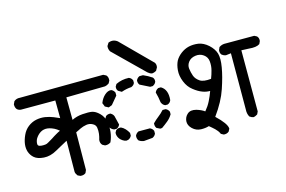

<svg xmlns="http://www.w3.org/2000/svg" viewBox="-96 -972 1774 1193"><g transform="rotate(-15 791.0 -376.0)"><path d="M287.6 3.4 272.9 -3.4 271.5 -3.9 271 -5.4Q266.6 -10.7 263.7 -16.8Q260.7 -22.9 259.8 -29.3V-29.8V-30.3L261.7 -229.5Q240.7 -218.3 221.2 -207.5Q201.7 -196.8 183.1 -186.5Q140.1 -162.1 99.1 -165Q78.6 -166.5 63.5 -171.6Q48.3 -176.8 38.1 -185.5Q28.3 -193.8 21.5 -204.1Q14.6 -214.4 10.7 -225.6Q2.9 -248.5 6.3 -275.9Q9.8 -302.2 22.9 -331.1Q36.1 -360.4 59.6 -378.9Q65.9 -383.8 72 -387.7Q78.1 -391.6 85 -394.8Q91.8 -397.9 98.6 -400.4Q105.5 -402.8 113.3 -404.3Q142.6 -410.2 170.9 -405.8Q185.1 -403.3 197.8 -399.9Q210.4 -396.5 222.2 -391.6Q241.2 -384.3 259.8 -375.5L258.8 -489.3H39.1H38.6Q23.9 -490.2 13.7 -499.5L13.2 -500Q2.9 -512.7 3.9 -531.7V-532.7L4.4 -533.7L12.2 -550.3L12.7 -551.8L14.2 -552.2Q29.3 -564.5 50.3 -562.5L585.9 -566.4H587.4L588.4 -565.9L604 -558.1L605 -557.6L606 -556.6Q611.8 -550.3 614 -542Q616.2 -533.7 615.2 -523.9V-522.5L614.7 -521.5L606.9 -506.8L606 -505.9L605 -504.9Q593.3 -496.6 580.1 -494.1H579.6H579.1L330.1 -490.2L331.1 -345.2Q363.3 -360.8 399.4 -363.3Q439.9 -366.2 460.9 -362.3Q483.4 -357.9 506.8 -335Q519 -323.2 526.4 -308.8Q533.7 -294.4 537.1 -277.8Q543 -245.1 539.6 -211.9Q537.6 -194.8 533.4 -179.7Q529.3 -164.6 522.9 -150.9L522.5 -149.4L521 -148.4Q513.7 -143.1 505.1 -140.9Q496.6 -138.7 486.8 -139.6H485.4L484.4 -140.1L469.7 -147.9L469.2 -148.4L468.3 -149.4Q462.4 -155.8 460.2 -164.1Q458 -172.4 459 -182.1V-183.1L459.5 -183.6Q464.8 -200.7 467.3 -219.2Q469.7 -238.3 466.8 -258.3Q464.4 -276.4 445.8 -286.1Q426.8 -296.4 405.8 -293Q394.5 -291 384.8 -288.1Q375 -285.2 366.2 -280.8Q358.4 -276.9 349.9 -272.7Q341.3 -268.6 333 -264.6L331.1 -24.4V-22.9L330.6 -22L323.7 -6.3L323.2 -5.4L322.3 -4.4Q309.6 5.9 289.6 3.9H288.6ZM146.5 -247.1Q154.8 -252 162.8 -256.6Q170.9 -261.2 179.2 -266.4Q187.5 -271.5 195.3 -276.9Q202.6 -281.2 209.7 -285.4Q216.8 -289.6 223.9 -293.5Q231 -297.4 238.3 -300.3Q231 -306.6 223.4 -311.8Q215.8 -316.9 208.3 -320.8Q200.7 -324.7 192.4 -327.6Q164.6 -337.9 142.6 -333Q121.1 -328.6 102.1 -308.6Q98.1 -304.2 95 -300Q91.8 -295.9 89.1 -291.5Q86.4 -287.1 84.7 -282.5Q83 -277.8 81.8 -272.9Q80.6 -268.1 80.1 -263.2Q78.6 -252 84.2 -246.6Q89.8 -241.2 104.5 -240.2Q134.8 -238.3 146 -247.1Z M726.1 -103.5Q722.7 -104 720 -104.5Q717.3 -105 714.4 -106Q711.4 -106.9 708.7 -107.9Q706.1 -108.9 703.6 -110.1Q701.2 -111.3 698.5 -113Q695.8 -114.7 693.8 -116.2L692.9 -117.2L692.4 -118.2Q684.6 -130.4 686.5 -147.5V-147.9L687 -148.9Q689 -153.3 691.9 -157.2Q694.8 -161.1 698.7 -164.1Q702.6 -167 707.5 -169.4L708.5 -169.9H710H780.3H781.7L782.7 -169.4Q797.4 -162.6 803.2 -148.9L803.7 -147.5V-146.5V-131.8V-130.9L803.2 -129.4Q797.4 -115.7 782.7 -108.9L781.7 -108.4H780.8L727.1 -103.5H726.6ZM620.1 -133.8Q614.3 -134.8 608.6 -137.2Q603 -139.6 597.9 -143.1Q592.8 -146.5 587.9 -150.9Q581.1 -157.2 576.7 -164.6Q572.3 -171.9 570.1 -179.9Q567.9 -188 568.4 -196.3V-197.8L568.8 -199.2L575.7 -211.9L576.7 -212.9L577.1 -213.4Q589.8 -224.1 607.9 -221.7H608.9L609.9 -221.2Q622.6 -215.8 635.3 -202.6Q641.1 -196.3 646 -189.5Q650.9 -182.6 654.8 -175.3L655.3 -174.3V-172.9V-158.2V-156.7L654.8 -155.8Q651.4 -148.9 646.2 -144Q641.1 -139.2 634.3 -136.2L633.3 -135.7H632.8L622.1 -133.8H621.1ZM842.3 -151.9 822.8 -161.6 821.3 -162.6 820.3 -164.1Q816.4 -169.9 814.9 -177.2Q813.5 -184.6 814.5 -192.4L814.9 -194.3L816.4 -195.3Q832 -211.4 851.6 -226.6Q870.1 -240.7 885.3 -257.8L887.2 -259.8H889.6H905.3H906.2L907.7 -259.3Q914.6 -256.3 919.7 -251.2Q924.8 -246.1 928.2 -238.8L928.7 -237.8V-236.3V-222.7V-221.2L927.7 -219.7Q921.4 -209 913.1 -199.5Q904.8 -189.9 895 -182.1Q875.5 -166 856.9 -153.3L855.5 -152.3H854L845.2 -151.4H843.8ZM564.5 -221.2Q554.7 -225.1 547.6 -231.7Q540.5 -238.3 536.6 -247.6V-248L536.1 -248.5L526.4 -290.5L525.9 -293L527.3 -294.9L538.1 -313.5L538.6 -314.5L539.6 -314.9Q549.8 -323.2 566.9 -322.3H567.9L568.8 -321.8Q572.3 -319.8 575.2 -317.6Q578.1 -315.4 580.6 -313Q583 -310.5 585 -307.6Q586.9 -304.7 588.4 -301.3L588.9 -300.8V-300.3Q594.7 -272.9 602.5 -244.6L603 -242.7L602.1 -240.7Q596.2 -227.1 582.5 -221.2L581.1 -220.7H580.1H566.4H565.4ZM909.7 -284.7Q905.8 -286.6 902.3 -289.1Q898.9 -291.5 896.2 -294.7Q893.6 -297.9 891.6 -301.3Q889.6 -304.7 888.2 -308.6L887.7 -309.1V-310.1Q883.8 -342.8 875 -373.5L874.5 -375.5L875.5 -377.4Q878.4 -384.3 883.5 -389.4Q888.7 -394.5 896 -397.9L897 -398.4H898.4H912.1H913.6L915 -397.5Q955.6 -373 949.2 -307.1V-306.2L948.7 -305.7Q942.9 -290.5 927.7 -284.7L926.8 -284.2H925.8H912.1H910.6ZM566.4 -362.8 547.9 -372.6 545.9 -373.5 545.4 -376 537.6 -395.5 536.6 -397.5 537.6 -399.4Q548.8 -428.2 568.8 -445.8Q589.8 -464.4 609.9 -461.9H610.8L611.8 -461.4Q625.5 -455.6 632.3 -440.9L632.8 -439.9V-438.5V-422.9V-420.9L631.3 -418.9L591.3 -371.1L590.3 -370.1L588.9 -369.6L571.3 -362.8L568.8 -361.8ZM849.1 -419.4 790.5 -448.7 789.1 -449.2 788.6 -450.7Q784.2 -456.1 782.5 -462.6Q780.8 -469.2 781.2 -477.1V-478L781.7 -479Q788.6 -493.7 802.2 -499.5L803.7 -500H804.7H824.2H825.2L826.7 -499.5Q854.5 -487.8 881.3 -469.7L881.8 -469.2L882.3 -468.3Q891.1 -457.5 888.7 -441.4V-440.9L888.2 -439.9Q886.2 -435.5 883.3 -431.6Q880.4 -427.7 876.5 -424.8Q872.6 -421.9 867.7 -419.4L866.7 -418.9H865.2H851.6H850.1ZM669.9 -435.5 651.4 -446.3 650.4 -446.8 649.9 -447.8Q641.1 -458.5 643.6 -474.6V-475.6L644.5 -476.6L651.4 -488.3L651.9 -489.7L653.8 -490.7Q690.9 -508.8 735.8 -506.8H736.3L737.3 -506.3Q752.4 -500.5 758.3 -485.4L758.8 -484.4V-483.4V-469.7V-468.8L758.3 -467.3Q752.4 -453.6 737.3 -447.8L736.8 -447.3H735.8Q704.1 -445.3 674.8 -435.1L672.4 -434.1ZM882.3 -496.1Q868.2 -499.5 856.4 -510.3L667 -695.8L666 -696.8V-697.3Q657.2 -712.4 659.2 -731V-732.4L660.2 -733.4L669.9 -749L670.9 -751L672.4 -751.5Q688 -757.8 702.9 -755.4Q717.8 -752.9 731.4 -741.7V-741.2L915 -557.6H915.5L916 -557.1Q926.3 -543.5 921.9 -523.9L921.4 -523.4L920.9 -522.5L912.1 -506.8L911.6 -505.4L910.2 -504.9Q908.2 -503.4 906 -502.4Q903.8 -501.5 901.6 -500.5Q899.4 -499.5 897.2 -498.8Q895 -498 892.8 -497.6Q890.6 -497.1 888.4 -496.6Q886.2 -496.1 884.3 -496.1H883.3Z M1214.8 -14.2 1200.2 -22 1198.7 -22.9 1197.8 -24.9Q1193.4 -34.7 1186.8 -43.5Q1180.2 -52.2 1172.4 -59.6Q1164.6 -66.9 1156.2 -74.2Q1147.9 -81.5 1139.2 -88.4Q1115.2 -81.1 1087.4 -82Q1056.2 -83 1033.2 -105Q1009.8 -127.4 1011.7 -154.3Q1012.2 -160.6 1013.9 -166.7Q1015.6 -172.9 1018.3 -178.5Q1021 -184.1 1024.9 -189Q1028.8 -193.8 1033.7 -198.2Q1054.2 -216.3 1090.3 -206.5Q1105.5 -202.1 1118.7 -196Q1131.8 -189.9 1141.6 -182.6Q1153.3 -196.8 1162.4 -210.4Q1171.4 -224.1 1178.7 -238.8Q1192.9 -267.1 1203.6 -297.4Q1177.7 -297.4 1155.3 -306.2Q1128.9 -315.9 1100.6 -338.4Q1071.3 -360.4 1055.7 -398.9Q1040 -437.5 1043 -473.1Q1044.4 -490.7 1048.3 -505.4Q1052.2 -520 1058.1 -531.7Q1070.8 -554.7 1094.7 -573Q1118.7 -591.3 1147 -598.1Q1175.3 -604.5 1208 -600.1Q1240.7 -595.2 1271.5 -567.9Q1286.6 -554.2 1296.6 -539.3Q1306.6 -524.4 1311.5 -508.3Q1315.9 -492.2 1315.9 -470.5Q1315.9 -448.7 1311 -420.4Q1301.8 -364.7 1276.4 -289.6Q1264.2 -252.9 1243.2 -213.9Q1222.2 -174.8 1192.4 -133.8Q1255.9 -73.7 1257.8 -42.5V-40.5L1257.3 -39.1L1249.5 -24.4L1249 -23.4L1248 -22.9Q1236.3 -12.7 1217.3 -13.7H1216.3ZM1421.9 -70.3Q1415.5 -71.3 1409.7 -74Q1403.8 -76.7 1398.9 -80.6L1397.9 -81.1L1397 -82Q1385.7 -103 1387.7 -128.4L1388.7 -490.2L1356 -486.3H1355.5H1354.5Q1341.3 -488.8 1331.5 -496.6H1331.1L1330.6 -497.1Q1319.8 -509.8 1322.3 -527.3V-527.8L1322.8 -528.8L1329.6 -544.4L1330.1 -545.9L1332 -546.9Q1346.7 -556.6 1363.8 -557.6H1364.3H1554.7H1556.2L1557.1 -557.1H1557.6L1572.3 -549.3L1573.2 -548.8L1573.7 -547.9Q1584.5 -536.1 1582 -518.1V-517.1L1581.5 -516.1L1574.7 -501.5L1574.2 -500L1572.8 -499Q1551.3 -484.4 1503.4 -489.3L1456.1 -491.2V-99.6V-98.1L1455.6 -97.2L1448.7 -82.5L1447.8 -81.1L1446.3 -80.1Q1435.1 -72.8 1423.8 -70.3H1422.9ZM1228.5 -368.7Q1238.3 -393.6 1244.6 -418.9Q1252 -445.8 1249 -475.6Q1246.6 -503.4 1223.6 -520Q1200.7 -536.6 1170.9 -532.2Q1141.1 -527.8 1125.7 -507.8Q1110.4 -487.8 1113.3 -464.8Q1116.2 -440.9 1124.5 -417Q1132.8 -394.5 1156.7 -378.4Q1179.2 -363.3 1228.5 -368.7Z"/></g></svg>

Font: NaikaiFont
Style: SemiBold
Weight: 600
Version: Version 1.89